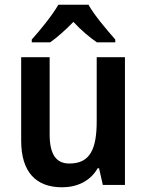

<svg xmlns="http://www.w3.org/2000/svg" viewBox="-20 -786 624 816"><path d="M356 -766H228C204 -723 151 -658 115 -618V-606H193C223 -627 258 -658 292 -693C324 -658 361 -627 392 -606H470V-618C434 -659 381 -721 356 -766ZM511 -543H391V-272C391 -154 364 -91 275 -91C217 -91 191 -132 191 -215V-543H70V-188C70 -56 132 10 244 10C307 10 364 -16 395 -71H401L417 0H511Z"/></svg>

Font: Noto Sans Armenian SemiCondensed SemiBold
Style: Regular
Weight: 600
Width: 4
Designer: Monotype Design Team
Foundry: Monotype Imaging Inc.
Version: Version 2.008